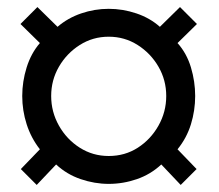

<svg xmlns="http://www.w3.org/2000/svg" viewBox="-20 -623 620 544"><path d="M84 -99 39 -144 93 -200Q68 -232 55.5 -271Q43 -310 43 -351Q43 -392 55.5 -432Q68 -472 93 -501L38 -555L86 -603L143 -547Q172 -572 210 -585Q248 -598 288 -598Q328 -598 366.5 -585Q405 -572 433 -547L490 -603L538 -555L483 -501Q509 -472 521 -432Q533 -392 533 -351Q533 -310 521 -271Q509 -232 483 -200L537 -144L492 -99L437 -157Q407 -129 368 -115.5Q329 -102 288 -102Q248 -102 208.5 -115.5Q169 -129 139 -157ZM288 -181Q334 -181 370.5 -204.5Q407 -228 429 -267Q451 -306 451 -351Q451 -396 429 -434Q407 -472 370 -495.5Q333 -519 288 -519Q243 -519 206 -495.5Q169 -472 147 -434Q125 -396 125 -351Q125 -306 147 -267Q169 -228 206 -204.5Q243 -181 288 -181Z"/></svg>

Font: Archivo Variable SemiBold
Style: Regular
Weight: 600
Designer: Hector Gatti
Foundry: Omnibus-Type
Version: Version 2.001